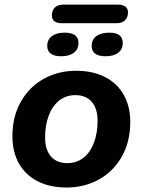

<svg xmlns="http://www.w3.org/2000/svg" viewBox="-20 -810 624 840"><path d="M34.3 -213.5Q34.3 -301.1 71.9 -366.3Q109.4 -431.5 172.8 -466Q236.3 -500.4 312.5 -500.4Q386.1 -500.4 439.7 -472.9Q493.2 -445.4 521.5 -394.8Q549.9 -344.2 549.9 -276.6Q549.9 -188.9 512.3 -123.7Q474.8 -58.5 411.3 -24.1Q347.9 10.4 271.7 10.4Q198 10.4 144.5 -17.1Q91 -44.6 62.7 -95.2Q34.3 -145.8 34.3 -213.5ZM406.9 -281.2Q406.9 -335.5 381.3 -364.6Q355.8 -393.8 309.3 -393.8Q268.8 -393.8 238.8 -370Q208.9 -346.2 193.1 -304Q177.3 -261.8 177.3 -208.8Q177.3 -154.6 202.9 -125.4Q228.4 -96.3 274.9 -96.3Q315.4 -96.3 345.4 -120Q375.3 -143.8 391.1 -186Q406.9 -228.3 406.9 -281.2ZM207 -742.5Q207 -764.3 220.1 -777.1Q233.3 -789.8 256.5 -789.8H495.1Q517.3 -789.8 528.7 -781Q540 -772.1 540 -755.7Q540 -734.7 526.9 -721.5Q513.7 -708.4 490.5 -708.4H251.1Q228.8 -708.4 217.9 -717.2Q207 -726 207 -742.5ZM186.7 -609Q186.7 -637.4 207.4 -652.3Q228.2 -667.1 263.2 -667.1Q292.7 -667.1 308 -656Q323.3 -644.8 323.3 -622.2Q323.3 -594.8 303.2 -579.3Q283.1 -563.9 247 -563.9Q217.1 -563.9 201.9 -575.6Q186.7 -587.4 186.7 -609ZM381.2 -609Q381.2 -637.4 401.9 -652.3Q422.7 -667.1 457.8 -667.1Q517.1 -667.1 517.1 -622.2Q517.1 -594.8 497.3 -579.3Q477.6 -563.9 441.5 -563.9Q381.2 -563.9 381.2 -609Z"/></svg>

Font: SN Pro Thin
Style: Italic
Weight: 200
Italic angle: -9°
Designer: Tobias Whetton
Foundry: Supernotes
Version: Version 1.003;Glyphs 3.3 (3324)